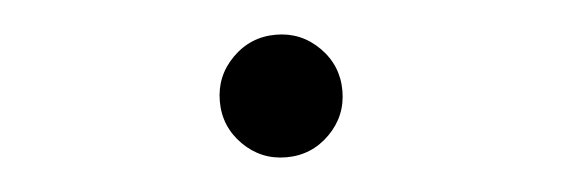

<svg xmlns="http://www.w3.org/2000/svg" viewBox="-30 -561 1060 362"><g transform="rotate(-5 500.0 -380.0)"><path d="M500 -264Q452 -264 418 -298Q384 -332 384 -380Q384 -428 418 -462Q452 -496 500 -496Q548 -496 582 -462Q616 -428 616 -380Q616 -332 582 -298Q548 -264 500 -264Z"/></g></svg>

Font: Resource Han Rounded CN Medium
Style: Regular
Weight: 500
Designer: Cyano Hao (round all glyphs); Ryoko NISHIZUKA 西塚涼子 (kana, bopomofo & ideographs); Paul D. Hunt (Latin, Greek & Cyrillic)
Foundry: Cyano Hao
Version: 0.990